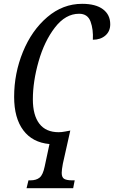

<svg xmlns="http://www.w3.org/2000/svg" viewBox="-20 -745 597 1005"><path d="M129 199H139Q170 199 187.5 184.5Q205 170 214 126L239 9Q150 1 102 -63Q54 -127 54 -238Q54 -361 100 -473.5Q146 -586 227.5 -655.5Q309 -725 410 -725Q481 -725 519 -696.5Q557 -668 557 -618Q557 -581 531.5 -559Q506 -537 466 -537Q469 -591 454 -632Q439 -673 394 -673Q323 -673 267.5 -601Q212 -529 182 -423.5Q152 -318 152 -225Q152 -142 186 -97.5Q220 -53 287 -53Q303 -53 320.5 -56.5Q338 -60 345 -61L348 -62L309 112Q303 144 303 160Q303 184 316.5 191.5Q330 199 358 199H371L363 240H119Z"/></svg>

Font: Noto Serif Cond
Style: Italic
Weight: 400
Width: 3
Italic angle: -12°
Designer: Monotype Design Team
Foundry: Monotype Imaging Inc.
Version: Version 1.001